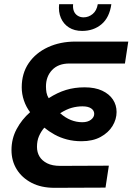

<svg xmlns="http://www.w3.org/2000/svg" viewBox="-20 -899 634 919"><path d="M241 0Q177 0 131 -24Q85 -48 60 -88.5Q35 -129 35 -181Q35 -235 59.5 -281Q84 -327 124 -362Q105 -387 94.5 -418Q84 -449 84 -481Q84 -548 117.5 -597Q151 -646 209.5 -673Q268 -700 341 -700H594L578 -595H312Q259 -595 229.5 -564Q200 -533 200 -485Q200 -470 202.5 -456Q205 -442 213 -429Q255 -456 296 -468.5Q337 -481 385 -481Q435 -481 469 -465Q503 -449 520.5 -422.5Q538 -396 538 -363Q538 -328 518.5 -296Q499 -264 461.5 -243.5Q424 -223 370 -223Q333 -223 300.5 -231.5Q268 -240 241 -255Q214 -270 192 -288Q176 -269 166.5 -247Q157 -225 157 -196Q157 -170 169 -150Q181 -130 205.5 -117.5Q230 -105 269 -105L501 -106L485 -1ZM374 -314Q400 -314 415.5 -326Q431 -338 431 -354Q431 -370 416.5 -380Q402 -390 375 -390Q349 -390 323.5 -383Q298 -376 268 -357Q293 -335 319.5 -324.5Q346 -314 374 -314ZM373 -751Q336 -751 310 -767.5Q284 -784 271.5 -813Q259 -842 263 -879H330Q328 -860 333.5 -846Q339 -832 351.5 -824Q364 -816 380 -816Q404 -816 423.5 -832Q443 -848 448 -879H513Q504 -815 466 -783Q428 -751 373 -751Z"/></svg>

Font: MuseoModerno Thin Medium
Style: Italic
Weight: 500
Italic angle: -9°
Version: Version 1.003